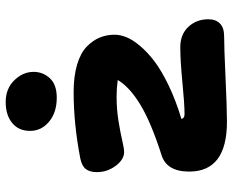

<svg xmlns="http://www.w3.org/2000/svg" viewBox="-90 -724 802 661"><g transform="rotate(-90 310.5 -394.0)"><path d="M304.2 -599.1Q253.4 -599.1 221.7 -625.5Q189.9 -651.9 189.9 -690.9Q189.9 -730.5 217.3 -752.7Q244.6 -774.9 289.1 -774.9Q335.4 -774.9 364.3 -745.1Q393.1 -715.3 393.1 -679.2Q393.1 -646.5 371.1 -622.8Q349.1 -599.1 304.2 -599.1ZM221.2 -13.2Q49.8 -13.2 49.8 -143.1Q49.8 -221.7 107.9 -238.8Q219.2 -274.4 280 -311.3Q340.8 -348.1 365.2 -389.2Q336.9 -393.1 308.1 -393.1Q263.7 -393.1 223.4 -386.5Q183.1 -379.9 156 -373.5Q128.9 -367.2 117.2 -367.2Q91.3 -367.2 69.6 -396.2Q47.9 -425.3 47.9 -460.9Q47.9 -484.9 58.3 -498.8Q68.8 -512.7 95.2 -518.1Q213.9 -541 323.2 -541Q377.9 -541 418 -529.1Q458 -517.1 479.5 -496.3Q501 -475.6 511 -451.7Q521 -427.7 521 -399.9Q521 -380.9 512.5 -359.4Q503.9 -337.9 482.4 -312.3Q460.9 -286.6 429 -262.5Q397 -238.3 345.7 -213.6Q294.4 -189 231 -169.9Q233.4 -159.2 247.1 -159.2Q282.2 -159.2 356.4 -166.5Q430.7 -173.8 478 -173.8Q522 -173.8 548.1 -146Q574.2 -118.2 574.2 -77.1Q574.2 -51.8 559.6 -37.4Q544.9 -22.9 516.1 -22.9Q478 -22.9 374 -18.1Q270 -13.2 221.2 -13.2Z"/></g></svg>

Font: Shantell Sans Bouncy
Style: Bold
Weight: 700
Designer: Stephen Nixon, Anya Danilova, Shantell Martin
Foundry: Arrow Type
Version: Version 1.006;[9816181b4]